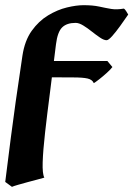

<svg xmlns="http://www.w3.org/2000/svg" viewBox="-29 -477 515 741"><path d="M187 -305.7Q175.3 -208.5 164.1 -121.8Q152.8 -35.2 145 34.2Q137.2 103.5 135.7 148.9Q134.3 194.3 142.1 208.5Q134.3 210.9 116.5 215.6Q98.6 220.2 78.1 225.8Q57.6 231.4 40.5 236.3Q23.4 241.2 17.1 244.1L-8.8 225.1Q-2 171.4 12.9 53.7Q27.8 -64 57.6 -262.2Q66.4 -320.3 93.5 -358.2Q120.6 -396 156.7 -417.7Q192.9 -439.5 229.2 -448.2Q265.6 -457 293.5 -457Q329.1 -457 353.5 -451.7Q377.9 -446.3 399.7 -442.6Q421.4 -439 448.7 -443.8Q453.1 -441.9 458 -433.8Q462.9 -425.8 465.8 -420.9Q451.2 -399.4 434.6 -376.5Q418 -353.5 403.8 -337.6Q389.6 -321.8 382.3 -321.8Q372.1 -321.8 357.2 -331.8Q342.3 -341.8 325.4 -355.2Q308.6 -368.7 292.2 -378.7Q275.9 -388.7 262.7 -388.7Q228.5 -388.7 210.7 -371.1Q192.9 -353.5 187 -305.7ZM404.8 -218.3Q398.4 -209.5 383.5 -196Q368.7 -182.6 354 -171.1Q339.4 -159.7 333 -156.2Q327.1 -169.9 308.6 -174.1Q290 -178.2 253.4 -178.2L150.4 -178.7L143.1 -193.8L153.3 -241.7H385.3Z"/></svg>

Font: Gentium Book Plus
Style: Bold Italic
Weight: 700
Italic angle: -8°
Designer: Victor Gaultney, Annie Olsen, Iska Routamaa, Becca Hirsbrunner
Foundry: SIL International
Version: Version 6.101